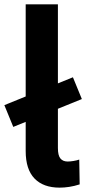

<svg xmlns="http://www.w3.org/2000/svg" viewBox="-53 -845 401 882"><path d="M323 -390 8 -262 -33 -362 282 -490ZM65 -151V-825H213V-165Q213 -131 224.5 -117Q236 -103 258 -103Q269 -103 284.5 -105.5Q300 -108 311 -112L313 2Q288 10 265 13.5Q242 17 221 17Q146 17 105.5 -25Q65 -67 65 -151Z"/></svg>

Font: Yaldevi ExtraLight
Style: Regular
Weight: 200
Designer: Sol Matas, Rajitha Manaperi, Kosala Senevirathne
Foundry: Mooniak
Version: Version 1.100